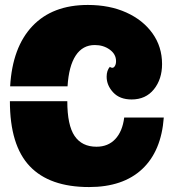

<svg xmlns="http://www.w3.org/2000/svg" viewBox="-20 -738 697 776"><path d="M21 -389Q30 -547 111 -632.5Q192 -718 335 -718Q423 -718 490.5 -687.5Q558 -657 596.5 -603Q635 -549 635 -479Q635 -418 602 -377Q569 -336 512 -336Q464 -336 437.5 -364.5Q411 -393 411 -428Q411 -453 424 -468Q428 -464 434 -464Q440 -464 444.5 -471.5Q449 -479 449 -491Q449 -519 423.5 -537.5Q398 -556 363 -556Q314 -556 286 -513.5Q258 -471 253 -389ZM252 -329Q252 -232 281.5 -188.5Q311 -145 370 -145Q417 -145 446 -176Q475 -207 482 -263H642Q632 -127 554.5 -54.5Q477 18 340 18Q180 18 100 -66.5Q20 -151 20 -329Z"/></svg>

Font: Exile
Style: Regular
Weight: 400
Designer: Bartłomiej Rózga @rozgatype
Version: Version 1.000; ttfautohint (v1.8.4.7-5d5b)